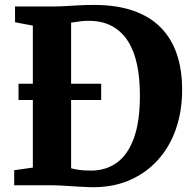

<svg xmlns="http://www.w3.org/2000/svg" viewBox="-20 -770 805 798"><path d="M355.5 8Q336.5 7.5 314.8 6.2Q293 5 271.8 3.5Q250.5 2 230.8 1Q211 0 196 0H39V-62.5L116.5 -73.5V-663.5L42.5 -677.5V-743H194.5Q226.5 -743 254.8 -744.8Q283 -746.5 311 -748Q339 -749.5 370.5 -749.5Q464 -749.5 533 -725.8Q602 -702 647.2 -656.5Q692.5 -611 714.8 -545.5Q737 -480 737 -397Q737 -308 711 -233.2Q685 -158.5 635 -103.8Q585 -49 514.8 -19.5Q444.5 10 355.5 8ZM362 -61Q422.5 -62 467.2 -95Q512 -128 536.8 -196.8Q561.5 -265.5 561.5 -373.5Q561.5 -443.5 549.8 -500.5Q538 -557.5 512.2 -598.2Q486.5 -639 446 -661.2Q405.5 -683.5 348.5 -683.5Q331 -683.5 317.2 -681.8Q303.5 -680 293 -678.2Q282.5 -676.5 275.5 -676V-70.5Q288.5 -67 302.5 -64.8Q316.5 -62.5 331.5 -61.8Q346.5 -61 362 -61ZM57 -354.5V-422H400.5V-354.5Z"/></svg>

Font: Merriweather 20pt ExtraBold
Style: Regular
Weight: 800
Version: Version 2.100